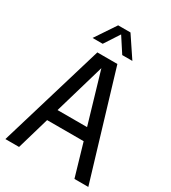

<svg xmlns="http://www.w3.org/2000/svg" viewBox="-224 -1060 1046 1174"><g transform="rotate(30 299.0 -473.5)"><path d="M6.5 0 228.5 -740H370L592 0H494L427.5 -228H169.5L103 0ZM194 -313H402.5L298 -669ZM159 -802 256 -947H343L440 -802H368.5L299.5 -908L230.5 -802Z"/></g></svg>

Font: Encode Sans Condensed Condensed Medium
Style: Regular
Weight: 500
Width: 3
Designer: Multiple Designers
Foundry: Impallari Type
Version: Version 3.000; ttfautohint (v1.8.3) -l 8 -r 50 -G 200 -x 14 